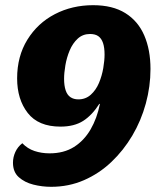

<svg xmlns="http://www.w3.org/2000/svg" viewBox="-20 -700 612 740"><path d="M177 20Q142 20 108.5 11.5Q75 3 52.5 -17Q30 -37 30 -73Q30 -94 39 -114Q48 -134 66 -148Q86 -127 113 -118Q140 -109 171 -109Q226 -109 265 -133.5Q304 -158 329 -201Q354 -244 365 -299L363 -300Q335 -256 300.5 -234Q266 -212 213 -212Q128 -212 87 -264.5Q46 -317 46 -398Q46 -483 85.5 -547Q125 -611 191.5 -645.5Q258 -680 339 -680Q414 -680 463 -649.5Q512 -619 536 -563.5Q560 -508 560 -434Q560 -367 542 -301Q524 -235 490 -177.5Q456 -120 409 -75.5Q362 -31 303.5 -5.5Q245 20 177 20ZM282 -317Q310 -317 330 -335Q350 -353 361.5 -380.5Q373 -408 378 -437.5Q383 -467 383 -490Q383 -517 377 -534.5Q371 -552 359 -560.5Q347 -569 327 -569Q299 -569 279.5 -551Q260 -533 248.5 -505.5Q237 -478 232 -448.5Q227 -419 227 -396Q227 -370 233 -352Q239 -334 251.5 -325.5Q264 -317 282 -317Z"/></svg>

Font: Sansita Swashed Light ExtraBold
Style: Regular
Weight: 800
Version: Version 1.003